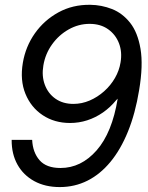

<svg xmlns="http://www.w3.org/2000/svg" viewBox="-20 -757 607 787"><path d="M350.1 -737.3Q396 -736.8 439 -720Q481.9 -703.1 513.2 -663.8Q544.4 -624.5 555.9 -557.1Q567.4 -489.7 550.3 -387.7Q534.7 -292 504.6 -218Q474.6 -144 432.6 -93.3Q390.6 -42.5 338.4 -16.4Q286.1 9.8 225.1 9.8Q165 9.8 120.4 -14.6Q75.7 -39.1 51.5 -82.5Q27.3 -126 27.8 -183.6H111.8Q114.3 -132.3 142.1 -100.3Q169.9 -68.4 228 -68.4Q312.5 -68.4 376 -140.6Q439.5 -212.9 462.4 -352.5L456.5 -346.7Q432.1 -316.9 401.9 -295.9Q371.6 -274.9 337.6 -263.9Q303.7 -252.9 267.1 -252.9Q203.1 -252.9 155 -284.9Q106.9 -316.9 84.2 -372.6Q61.5 -428.2 73.7 -500Q85 -566.4 123 -620.4Q161.1 -674.3 219.5 -706.3Q277.8 -738.3 350.1 -737.3ZM347.2 -659.2Q302.2 -659.2 261.7 -636.5Q221.2 -613.8 193.4 -575Q165.5 -536.1 157.7 -488.3Q150.4 -445.3 163.8 -409.4Q177.2 -373.5 207.5 -352.3Q237.8 -331.1 280.8 -331.1Q315.4 -331.1 347.7 -345Q379.9 -358.9 406.7 -382.8Q433.6 -406.7 451.2 -437.3Q468.8 -467.8 474.1 -501Q481.4 -543.5 467.8 -579.3Q454.1 -615.2 423.1 -637.2Q392.1 -659.2 347.2 -659.2Z"/></svg>

Font: Inter Tight
Style: Italic
Weight: 400
Italic angle: -9.39999°
Designer: Rasmus Andersson
Foundry: rsms
Version: Version 3.002